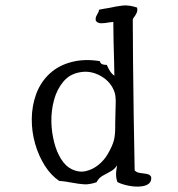

<svg xmlns="http://www.w3.org/2000/svg" viewBox="-20 -683 660 710"><path d="M539 -29Q541 -13 531 -4.5Q521 4 504 6Q481 9 454.5 3.5Q428 -2 414 -10Q407 -30 410 -51Q413 -72 413 -72Q405 -58 389.5 -49.5Q374 -41 359.5 -33Q345 -25 337 -9Q310 0 290 -1.5Q270 -3 249 -7Q238 -9 225.5 -11Q213 -13 199 -14Q169 -34 146 -70Q123 -106 110 -151Q97 -196 97.5 -244Q98 -292 114 -336Q131 -381 164.5 -411.5Q198 -442 246 -454Q292 -466 349 -457Q349 -456 349.5 -455.5Q350 -455 350 -454Q353 -447 359.5 -445Q366 -443 375 -443Q380 -431 386.5 -420.5Q393 -410 403 -403Q403 -414 402.5 -427Q402 -440 402 -454Q401 -489 400 -528.5Q399 -568 399 -602Q395 -602 391 -601Q387 -600 382 -600Q368 -597 354 -597Q340 -597 334 -607Q333 -616 335 -621Q337 -626 340 -631Q342 -634 344 -638Q346 -642 346 -647Q357 -649 366.5 -651Q376 -653 385 -654Q411 -660 434 -662.5Q457 -665 487 -655Q489 -644 486 -637Q483 -630 479 -624Q476 -621 474 -617.5Q472 -614 471 -610Q471 -571 471.5 -531.5Q472 -492 472 -453Q474 -246 478 -53Q485 -45 497.5 -43.5Q510 -42 522 -40Q534 -38 539 -29ZM406 -224Q406 -234 406.5 -245.5Q407 -257 407 -268Q408 -289 408 -308.5Q408 -328 404 -341Q391 -380 353.5 -401.5Q316 -423 277 -416Q239 -410 215 -382Q191 -354 180 -314Q169 -274 170 -231Q171 -194 180 -158Q189 -122 205.5 -95.5Q222 -69 244 -58Q272 -44 298.5 -50.5Q325 -57 345.5 -74.5Q366 -92 377 -111Q395 -141 401 -163.5Q407 -186 406 -224Z"/></svg>

Font: Yuji Syuku
Style: Regular
Weight: 400
Designer: Kataoka Yuji
Foundry: Kinuta Font Factory
Version: Version 3.002